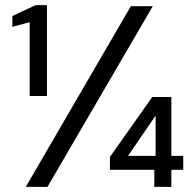

<svg xmlns="http://www.w3.org/2000/svg" viewBox="-20 -724 746 744"><path d="M95 -352V-638L28 -620V-662L118 -704H162V-352ZM80 0 487 -700H572L164 0ZM578 0V-66H406V-116L570 -348H644V-120H690V-66H644V0ZM476 -120H583V-276Z"/></svg>

Font: DVN - DM Sans
Style: Regular
Weight: 400
Designer: Colophon Foundry, Jonny Pinhorn
Foundry: Colophon Foundry
Version: Version 4.004;gftools[0.9.30]